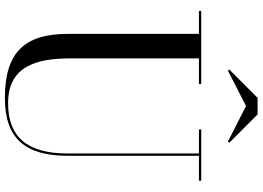

<svg xmlns="http://www.w3.org/2000/svg" viewBox="-158 -852 1024 748"><g transform="rotate(90 354.0 -478.0)"><path d="M393 -924.5 531.5 -854 536 -859.5 426 -969.5H361L251 -859.5L255.5 -854ZM22.5 -750V-741H112V-230C112 -57 189 15 362 15C520 15 587 -65 587 -230V-741H684V-750H484.5V-741H578V-230C578 -70 512 2.5 382 2.5C238 2.5 207.5 -108 207.5 -240V-741H307.5V-750Z"/></g></svg>

Font: Bodoni* 24
Style: Regular
Weight: 400
Version: Version 2.3